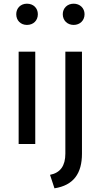

<svg xmlns="http://www.w3.org/2000/svg" viewBox="-20 -780 534 1040"><path d="M81 -500V0H171V-500ZM126 -760C92 -760 68 -736 68 -703C68 -669 92 -645 126 -645C161 -645 185 -669 185 -703C185 -736 161 -760 126 -760ZM379 -645C413 -645 438 -669 438 -703C438 -736 413 -760 379 -760C345 -760 320 -736 320 -703C320 -669 345 -645 379 -645ZM251 167 275 240C378 224 424 160 424 52V-500H334V52C334 118 307 156 251 167Z"/></svg>

Font: Gully
Style: Regular
Weight: 400
Designer: jaikishan Patel
Foundry: MagicType
Version: Version 1.000;Glyphs 3.2 (3242)